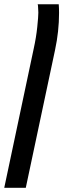

<svg xmlns="http://www.w3.org/2000/svg" viewBox="-66 -650 305 910"><path d="M-45.9 240.2 93.8 -419.4Q105.5 -472.7 110.6 -522Q115.7 -571.3 115.7 -590.3Q115.7 -591.8 115.2 -601.1Q114.7 -610.4 114.3 -619.4Q113.8 -628.4 112.3 -629.9H212.4Q213.9 -610.8 213.9 -588.9Q213.9 -501.5 194.8 -412.6L56.2 240.2Z"/></svg>

Font: Open Sans Condensed SemiBold
Style: Italic
Weight: 600
Width: 3
Italic angle: -12°
Designer: Monotype Design Team
Foundry: Monotype Imaging Inc.
Version: Version 3.000; ttfautohint (v1.8.4)